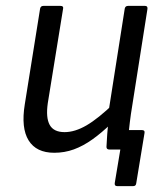

<svg xmlns="http://www.w3.org/2000/svg" viewBox="-20 -507 553 651"><path d="M377 124Q368 124 369 114L388 0H360L417 -66H461Q472 -66 470 -56L442 114Q441 124 432 124ZM164 11Q103 11 77 -31Q51 -73 64 -153L116 -478Q118 -487 127 -487H185Q196 -487 194 -478L142 -157Q135 -108 148.5 -83.5Q162 -59 199 -59Q234 -59 273.5 -82Q313 -105 367 -157L358 -89Q325 -57 293.5 -34.5Q262 -12 230.5 -0.5Q199 11 164 11ZM351 0Q341 0 341 -9Q342 -29 343.5 -51Q345 -73 348 -94V-128L403 -478Q405 -487 414 -487H472Q481 -487 480 -477L424 -121Q420 -93 417 -64Q414 -35 412 -9Q412 0 402 0Z"/></svg>

Font: Sofia Sans Semi Condensed
Style: Italic
Weight: 400
Italic angle: -9°
Designer: Botio Nikoltchev, Ani Petrova
Foundry: lettersoup
Version: Version 4.101